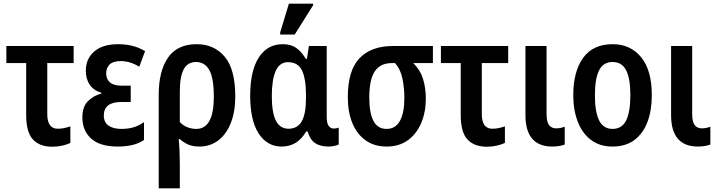

<svg xmlns="http://www.w3.org/2000/svg" viewBox="-20 -796 3947 1056"><path d="M268 11Q198 11 161 -29Q124 -69 124 -163V-449H15V-543H385V-449H240V-168Q240 -88 298 -88Q315 -88 332.5 -91.5Q350 -95 367 -101V-10Q349 -1 322.5 5Q296 11 268 11Z M629 10Q529 10 481 -34Q433 -78 433 -150Q433 -210 464.5 -240.5Q496 -271 537 -281V-286Q496 -298 474 -329.5Q452 -361 452 -407Q452 -473 498.5 -513Q545 -553 630 -553Q668 -553 705 -544.5Q742 -536 778 -515L746 -429Q720 -445 694.5 -452.5Q669 -460 645 -460Q603 -460 583.5 -442Q564 -424 564 -392Q564 -361 584.5 -343Q605 -325 647 -325H699V-235H647Q551 -235 551 -161Q551 -123 577 -105Q603 -87 648 -87Q683 -87 712 -95Q741 -103 772 -124V-26Q742 -6 706 2Q670 10 629 10Z M853 240V-275Q853 -405 904 -479Q955 -553 1062 -553Q1158 -553 1216 -484Q1274 -415 1274 -265Q1274 -183 1250 -121Q1226 -59 1181.5 -24.5Q1137 10 1076 10Q1041 10 1015.5 -1Q990 -12 969 -31H963Q966 1 967.5 36Q969 71 969 102V240ZM1060 -87Q1107 -87 1131.5 -130.5Q1156 -174 1156 -265Q1156 -367 1131 -411Q1106 -455 1058 -455Q1012 -455 990.5 -415Q969 -375 969 -291V-125Q986 -106 1010 -96.5Q1034 -87 1060 -87Z M1529 10Q1449 10 1402.5 -62Q1356 -134 1356 -269Q1356 -407 1403.5 -480Q1451 -553 1535 -553Q1581 -553 1610.5 -531.5Q1640 -510 1662 -472H1668L1679 -543H1777V-152Q1777 -119 1787.5 -104Q1798 -89 1815 -89Q1830 -89 1843 -94V-2Q1837 3 1819 6.5Q1801 10 1789 10Q1741 10 1713 -9Q1685 -28 1672 -73H1664Q1642 -34 1608.5 -12Q1575 10 1529 10ZM1567 -88Q1616 -88 1639.5 -128.5Q1663 -169 1663 -258V-270Q1663 -363 1641 -408.5Q1619 -454 1564 -454Q1518 -454 1496.5 -406Q1475 -358 1475 -268Q1475 -176 1497.5 -132Q1520 -88 1567 -88ZM1521 -606V-618L1569 -776H1702V-767L1601 -606Z M2106 10Q2039 10 1991 -24Q1943 -58 1918 -119Q1893 -180 1893 -262Q1893 -409 1957.5 -476Q2022 -543 2142 -543H2361V-449H2253Q2291 -412 2306.5 -362.5Q2322 -313 2322 -253Q2322 -179 2296.5 -119Q2271 -59 2223 -24.5Q2175 10 2106 10ZM2106 -87Q2156 -87 2180 -132Q2204 -177 2204 -257Q2204 -312 2193.5 -363.5Q2183 -415 2153 -449H2135Q2072 -449 2041.5 -404Q2011 -359 2011 -259Q2011 -175 2034 -131Q2057 -87 2106 -87Z M2658 11Q2588 11 2551 -29Q2514 -69 2514 -163V-449H2405V-543H2775V-449H2630V-168Q2630 -88 2688 -88Q2705 -88 2722.5 -91.5Q2740 -95 2757 -101V-10Q2739 -1 2712.5 5Q2686 11 2658 11Z M3016 10Q2870 9 2870 -163V-543H2986V-169Q2986 -127 2999.5 -108.5Q3013 -90 3039 -90Q3062 -90 3086 -99V-1Q3057 10 3016 10Z M3565 -273Q3565 -190 3541.5 -126.5Q3518 -63 3470 -26.5Q3422 10 3348 10Q3279 10 3231 -26Q3183 -62 3158 -126Q3133 -190 3133 -273Q3133 -402 3187 -477.5Q3241 -553 3350 -553Q3448 -553 3506.5 -481Q3565 -409 3565 -273ZM3252 -272Q3252 -181 3275 -134Q3298 -87 3349 -87Q3401 -87 3424 -134Q3447 -181 3447 -273Q3447 -363 3424 -409Q3401 -455 3349 -455Q3298 -455 3275 -409Q3252 -363 3252 -272Z M3817 10Q3671 9 3671 -163V-543H3787V-169Q3787 -127 3800.5 -108.5Q3814 -90 3840 -90Q3863 -90 3887 -99V-1Q3858 10 3817 10Z"/></svg>

Font: Noto Sans Condensed SemiBold
Style: Regular
Weight: 600
Width: 3
Designer: Monotype Design Team
Foundry: Monotype Imaging Inc.
Version: Version 2.013; ttfautohint (v1.8.4.7-5d5b)